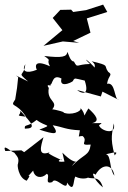

<svg xmlns="http://www.w3.org/2000/svg" viewBox="-22 -792 556 834"><path d="M258 -90C209 -85 249 -107 246 -96C187 -123 178 -132 195 -131C140 -110 155 -156 167 -196L83 -131L71 -139L1 -136C-13 -172 26 -132 40 -129C54 -110 62 -106 56 -80C52 -78 57 -19 94 -7C126 -52 77 -2 122 -51C128 -19 160 -15 181 -37C199 -31 167 11 205 -1C218 -30 271 44 269 1C302 49 295 -6 305 -25C338 -8 368 -22 358 -21C382 -12 409 -31 425 22C384 -11 371 -52 393 -33C421 -83 467 -81 475 -29C452 -56 462 -118 438 -122C493 -136 487 -130 476 -117C454 -200 467 -213 472 -256C486 -201 414 -224 408 -248C427 -262 424 -256 377 -257C416 -265 394 -292 362 -321C331 -270 358 -292 327 -323C337 -309 286 -288 251 -304C273 -301 218 -317 205 -317C234 -353 179 -351 190 -410C169 -438 226 -404 185 -429C212 -402 195 -477 245 -451C232 -401 309 -443 295 -443C307 -454 296 -453 346 -442C369 -373 330 -386 313 -401L416 -373L423 -394L494 -358C473 -358 481 -437 443 -428C449 -467 470 -465 448 -480C426 -509 460 -506 376 -526C408 -503 370 -495 403 -480C382 -514 323 -558 369 -514C308 -513 316 -493 299 -525C282 -524 275 -563 270 -566C269 -546 249 -539 170 -549C208 -522 176 -540 195 -504C125 -536 131 -502 138 -489C92 -470 70 -483 88 -513C82 -454 48 -484 100 -438C49 -463 38 -470 57 -457C51 -397 54 -424 44 -360C19 -323 47 -352 91 -285C37 -291 71 -289 66 -311C117 -255 138 -234 86 -233C83 -255 96 -237 137 -271C178 -239 211 -253 149 -229C216 -207 238 -205 207 -248C253 -240 263 -229 325 -226C320 -187 314 -202 337 -201C364 -178 315 -159 372 -164C365 -113 343 -126 290 -70C321 -116 319 -57 249 -129ZM287 -750 240 -749 207 -714 249 -661 167 -593 251 -612 322 -606 296 -614 371 -650 355 -712 444 -740 426 -772 352 -748 296 -740Z"/></svg>

Font: Asimov Aggro
Style: Medium
Weight: 500
Designer: Google
Version: Version 2.000980; 2014